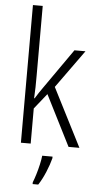

<svg xmlns="http://www.w3.org/2000/svg" viewBox="-64 -797 528 1056"><g transform="rotate(5 200.5 -269.5)"><path d="M128 -373Q128 -341 127.5 -311Q127 -281 125 -250H128Q138 -266 148 -281.5Q158 -297 169 -312L323 -532H384L233 -322L397 0H337L196 -279L128 -194V0H74V-760H128ZM254 70Q245 105 227.5 147Q210 189 189 221H158V211Q165 194 173.5 166.5Q182 139 188.5 110Q195 81 197 61H254Z"/></g></svg>

Font: Noto Sans Lao Looped Condensed Light
Style: Regular
Weight: 300
Width: 3
Designer: Mark Frömberg, Ben Mitchell
Foundry: The Fontpad Ltd
Version: Version 1.002; ttfautohint (v1.8.4.7-5d5b)